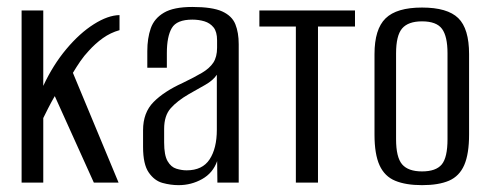

<svg xmlns="http://www.w3.org/2000/svg" viewBox="-20 -525 1409 552"><path d="M42.1 0V-495H104.4V-278.1Q132.5 -338.4 170.8 -384Q209.1 -429.7 249.8 -455.4Q290.5 -481.1 323.6 -481.6V-438.3Q297.7 -431 275.9 -415.5Q254 -399.9 235.2 -378.9Q222.1 -365.1 211 -349Q200 -332.9 189.6 -315.6L320.9 0H249.8L137.5 -248.7Q128 -232.6 118.4 -213.7Q108.8 -194.8 104.4 -185.6V0Z M493.6 7.3Q470.6 7.3 447.2 0.9Q423.8 -5.6 407.6 -29.1Q391.3 -52.6 391.3 -102.5V-150.8Q391.3 -201.2 421.5 -231.7Q451.6 -262.2 504.9 -286.4Q538.9 -302.8 560.7 -315.7Q582.4 -328.5 593.3 -344.9Q604.1 -361.4 604.1 -387.8V-409.1Q604.1 -433.5 594.1 -446.1Q584 -458.7 567.7 -463.7Q551.4 -468.6 533 -468.6Q488.1 -468.6 473.9 -444.3Q459.7 -420.1 459.7 -372.3V-330.3H403.5V-378Q403.5 -415 413.4 -443.5Q423.3 -472 451.3 -488.5Q479.2 -505 533 -505Q590.3 -505 618.7 -492.2Q647.1 -479.3 656.7 -455.2Q666.3 -431.2 666.3 -398.1V0H605L604.3 -61.8Q592.2 -27.6 561 -10.1Q529.9 7.3 493.6 7.3ZM516.6 -35.3Q562.1 -35.3 582.7 -67Q603.4 -98.6 603.4 -152.1V-310.1Q592.9 -294 569.8 -280.9Q546.8 -267.7 523.3 -254.6Q489.2 -234.8 470.6 -213.6Q451.9 -192.3 451.9 -154.4V-115.5Q451.9 -78.7 461.8 -61.7Q471.7 -44.6 487 -40Q502.2 -35.3 516.6 -35.3Z M830.6 0V-448.8H725.7V-495H1000.6V-448.8H894.2V0Z M1193.3 7.3Q1146.7 7.3 1116.3 -5.3Q1085.8 -17.8 1071.2 -49.8Q1056.7 -81.7 1056.7 -138V-369.4Q1056.7 -441.2 1088.5 -472.2Q1120.3 -503.3 1193.3 -503.3Q1266.4 -503.3 1297.5 -472.9Q1328.6 -442.6 1328.6 -369.4V-138.2Q1328.6 -82.5 1314.7 -50.5Q1300.8 -18.6 1271.1 -5.6Q1241.3 7.3 1193.3 7.3ZM1193.3 -32.2Q1233.4 -32.2 1250 -52.2Q1266.6 -72.2 1266.6 -124.8V-371.6Q1266.6 -420.7 1250.7 -442.1Q1234.8 -463.6 1193.3 -463.6Q1153.6 -463.6 1136.1 -443.2Q1118.7 -422.8 1118.7 -371.6V-124.8Q1118.7 -72.9 1136.1 -52.5Q1153.6 -32.2 1193.3 -32.2Z"/></svg>

Font: Alumni Sans SC Thin
Style: Regular
Weight: 100
Designer: Robert E. Leuschke
Foundry: Robert E. Leuschke
Version: Version 1.018